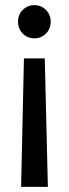

<svg xmlns="http://www.w3.org/2000/svg" viewBox="-20 -585 267 746"><path d="M62 141 73 -358H154L166 141ZM114 -436Q87 -436 68.5 -454.5Q50 -473 50 -501Q50 -528 68.5 -546.5Q87 -565 114 -565Q140 -565 158.5 -546.5Q177 -528 177 -501Q177 -473 158.5 -454.5Q140 -436 114 -436Z"/></svg>

Font: Envelope Sans Variable
Style: Regular
Weight: 500
Designer: Andreas Rasmussen / Norman Anderson
Foundry: mail.de GmbH
Version: Version 1.150